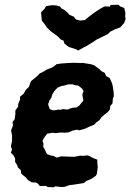

<svg xmlns="http://www.w3.org/2000/svg" viewBox="-20 -775 552 813"><path d="M182 17 175 12 149 13 141 3 132 -2 114 -3 98 -13 88 -25 81 -30 70 -40 68 -54 56 -66 52 -77 44 -89V-104L38 -116L26 -129L31 -142L26 -155L31 -178V-202L27 -223L35 -244L33 -258L42 -270L45 -291V-307L57 -324V-334L65 -354V-366L80 -378L89 -394L103 -408L107 -421L112 -432L127 -444L139 -454L148 -464L163 -471L177 -480L198 -488L210 -495L219 -503L237 -506L266 -508L285 -509H301L322 -508L328 -509L341 -507L365 -503L378 -499L389 -491L400 -483L409 -474L424 -466L429 -453L444 -445L451 -430L455 -421L458 -407L461 -386L462 -368L458 -357L456 -336L447 -327L445 -311L436 -300L425 -292L410 -279L401 -266L387 -256L379 -247L359 -239L340 -230L315 -223L306 -226L288 -222L268 -214L253 -213L236 -214L216 -211L203 -213L180 -209L169 -195L160 -179L164 -166L163 -153L170 -142L175 -130L180 -122L197 -116L206 -115L219 -108L226 -109L238 -113L264 -112L293 -111L300 -112L320 -116L332 -115L350 -117L355 -116L376 -105L392 -99V-86L394 -68L390 -38L385 -30L366 -17L346 -9L335 0L311 4L291 7L274 9L254 16L241 17L213 14L209 18ZM203 -308H212L228 -311L236 -310L246 -313L266 -311L278 -316L289 -319L304 -320L316 -328L322 -336L333 -349L329 -371L330 -380L334 -388L329 -398L319 -407L310 -413L300 -414L287 -418H270L249 -412L241 -411L224 -404L216 -396L209 -388L202 -376L197 -360L190 -351L184 -334L186 -326L191 -313ZM311 -561 303 -566 272 -576 253 -590 249 -603 237 -608 227 -619 204 -636 198 -640 179 -658 171 -670 157 -688 155 -709 154 -723 168 -737 175 -749 199 -753 218 -752 233 -748 242 -738 251 -734 268 -720 273 -713 293 -704 301 -693 319 -688 339 -690 355 -703 368 -713 383 -724 406 -739 423 -748 446 -747 448 -754 481 -755 489 -748 506 -741 511 -721 510 -704 512 -695 506 -678 489 -659 465 -650 447 -641 437 -631 411 -618 390 -608 374 -597 348 -581 332 -573Z"/></svg>

Font: Winky Rough SemiBold
Style: Italic
Weight: 600
Italic angle: -8.97852°
Designer: Simon Atzbach
Foundry: typofactur
Version: Version 1.206; ttfautohint (v1.8.4.7-5d5b)